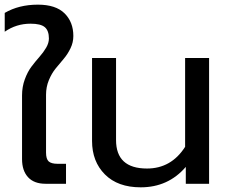

<svg xmlns="http://www.w3.org/2000/svg" viewBox="-25 -782 975 817"><path d="M168.9 0Q120.1 0 94.5 -27.8Q68.8 -55.7 68.8 -105V-376Q68.8 -412.6 80.6 -444.6Q92.3 -476.6 109.1 -498.8Q126 -521 142.8 -540Q159.7 -559.1 171.4 -579.1Q183.1 -599.1 183.1 -618.2Q183.1 -651.4 165.8 -666.3Q148.4 -681.2 105 -681.2Q44.4 -681.2 -4.9 -647V-727.1Q55.2 -762.2 136.2 -762.2Q212.4 -762.2 249.8 -725.1Q287.1 -688 287.1 -628.9Q287.1 -601.6 275.1 -576.7Q263.2 -551.8 246.1 -531.7Q229 -511.7 211.9 -490.7Q194.8 -469.7 182.9 -440.9Q170.9 -412.1 170.9 -378.9V-132.8Q170.9 -105.5 182.1 -95.2Q193.4 -85 220.2 -85H255.9V0Z M573.7 15.1Q476.1 15.1 421.4 -39.8Q366.7 -94.7 366.7 -182.1V-535.2H468.8V-186Q468.8 -64.9 600.6 -64.9Q703.6 -64.9 762.7 -157.2V-535.2H864.7V0H765.6V-71.8Q690.9 15.1 573.7 15.1Z"/></svg>

Font: Prompt
Style: Regular
Weight: 400
Designer: Katatrad Team
Foundry: CadsonDemak
Version: Version 1.000;PS 001.000;hotconv 1.0.88;makeotf.lib2.5.64775